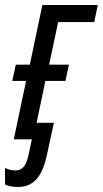

<svg xmlns="http://www.w3.org/2000/svg" viewBox="-55 -556 410 766"><path d="M17 190C86 190 116 137 132 63L160 -66H91L126 -233H206L220 -298H141L177 -468H321L335 -536H114L64 -298H8L-6 -233H49L0 0H72L59 61C51 99 38 124 7 124C-7 124 -21 121 -35 114V180C-23 186 -7 190 17 190Z"/></svg>

Font: Noto Sans ExtraCondensed
Style: Italic
Weight: 400
Width: 2
Italic angle: -12°
Designer: Monotype Design Team
Foundry: Monotype Imaging Inc.
Version: Version 2.013